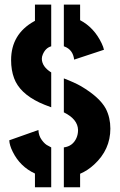

<svg xmlns="http://www.w3.org/2000/svg" viewBox="-20 -752 510 818"><path d="M19.5 -154.3 143.6 -198.2Q144.5 -173.8 158.2 -155.3Q171.9 -136.7 185.5 -130.9L198.2 -124V45.9H128.9V-12.7Q65.4 -42 34.2 -105.5Q20.5 -132.8 19.5 -154.3ZM27.3 -496.1Q27.3 -606.4 125 -661.1Q127 -662.1 128.9 -663.1V-732.4H198.2V-554.7Q173.8 -547.9 162.1 -519.5Q158.2 -510.7 158.2 -501Q159.2 -467.8 198.2 -443.4V-294.9Q166 -306.6 147.5 -315.4Q63.5 -355.5 40 -418.9Q27.3 -453.1 27.3 -496.1ZM252 45.9V-124Q290 -128.9 305.7 -164.1Q312.5 -179.7 312.5 -198.2Q311.5 -244.1 252 -273.4V-418Q297.9 -400.4 325.2 -384.8Q404.3 -337.9 430.7 -289.1Q450.2 -251 450.2 -204.1Q450.2 -114.3 380.9 -50.8Q353.5 -25.4 321.3 -11.7V45.9ZM252 -554.7V-732.4H321.3V-666Q380.9 -634.8 413.1 -567.4Q420.9 -550.8 422.9 -540L295.9 -498Q291 -540 254.9 -553.7Q252 -554.7 252 -554.7Z"/></svg>

Font: Post No Bills Jaffna ExtraBold
Style: Regular
Weight: 800
Designer: Kosala Senevirathne, Siva Puranthara, Lasantha Premarathna, Tharique Azeez
Foundry: Mooniak
Version: Version 1.220 ; ttfautohint (v1.6)